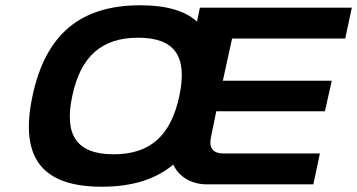

<svg xmlns="http://www.w3.org/2000/svg" viewBox="-20 -699 1354 728"><path d="M366 9C479 9 569 -18 637 -75C657 -30 705 0 764 0H1168L1193 -117H829C788 -117 771 -137 780 -179L800 -277H1212L1238 -393H825L860 -553H1289L1314 -670H738L727 -617C681 -659 609 -679 512 -679C288 -679 153 -572 103 -334C52 -94 146 9 366 9ZM254 -335C286 -487 367 -556 504 -556C643 -556 692 -485 660 -335C628 -186 551 -114 411 -114C272 -114 222 -185 254 -335Z"/></svg>

Font: LT Wave Bold
Style: Italic
Weight: 700
Designer: Daniel Lyons
Version: Version 2.5 (Glyphs App)